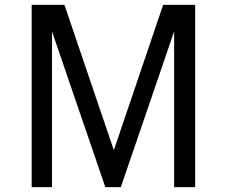

<svg xmlns="http://www.w3.org/2000/svg" viewBox="-20 -773 937 793"><path d="M479 0H415L194.8 -643.1V0H110.8V-752.9H246.1L450.2 -152.8L653.8 -752.9H786.1V0H699.2V-643.1Z"/></svg>

Font: Standard
Style: Regular
Weight: 400
Designer: Bryce Wilner
Version: Version 2.000;PS 2.0;hotconv 16.6.51;makeotf.lib2.5.65220 DE